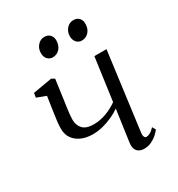

<svg xmlns="http://www.w3.org/2000/svg" viewBox="-179 -863 916 989"><g transform="rotate(-30 278.5 -368.5)"><path d="M173 -532.5 158.5 -426.5Q156 -407.5 152.5 -384.5Q149 -361.5 146.8 -340.2Q144.5 -319 144.5 -303.5Q144.5 -271.5 164.2 -250.2Q184 -229 228.5 -229Q266.5 -229 303.2 -242.8Q340 -256.5 371 -278.5L406 -532H478L417.5 -71.5Q415 -53.5 419.5 -45.5Q424 -37.5 431 -37.5Q441 -37.5 453.2 -44Q465.5 -50.5 480 -66.5L491.5 -47Q484.5 -36.5 469.8 -23Q455 -9.5 434.8 0.2Q414.5 10 391 10Q374.5 10 361.8 3.2Q349 -3.5 343 -18Q337 -32.5 340 -55.5L366.5 -243Q344.5 -227.5 316.5 -214.8Q288.5 -202 258.8 -194.5Q229 -187 200 -187Q141.5 -187 105.5 -215.8Q69.5 -244.5 69.5 -294.5Q69.5 -313.5 72.5 -338.8Q75.5 -364 79.5 -389.5Q83.5 -415 86 -434L92.5 -477L38 -497.5L42 -523.5L155 -543ZM218 -633.5Q199.5 -633.5 187 -647.2Q174.5 -661 175 -684.5Q175.5 -710 191.8 -728.5Q208 -747 231.5 -747Q253.5 -747 265.2 -733.5Q277 -720 277 -700.5Q276.5 -670.5 259.8 -652Q243 -633.5 218 -633.5ZM390.5 -633.5Q372.5 -633.5 360 -647.2Q347.5 -661 347.5 -684.5Q348 -710 364.2 -728.5Q380.5 -747 404 -747Q426 -747 438 -733.5Q450 -720 449.5 -700.5Q449.5 -670.5 432.8 -652Q416 -633.5 390.5 -633.5Z"/></g></svg>

Font: Merriweather 72pt Light
Style: Italic
Weight: 300
Italic angle: -7.8°
Version: Version 2.101